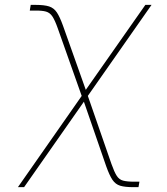

<svg xmlns="http://www.w3.org/2000/svg" viewBox="-20 -566 686 790"><path d="M53.7 204.1 321.3 -178.7H338.9L438.5 108.4Q450.2 141.6 460.2 157.2Q470.2 172.9 486.6 177.2Q502.9 181.6 533.2 181.6H553.7L549.8 204.1H529.3Q494.1 204.1 474.6 198.2Q455.1 192.4 442.6 173.8Q430.2 155.3 417 118.2L325.2 -147.5L79.1 204.1ZM318.4 -165 217.8 -449.2Q206.1 -482.4 195.8 -498Q185.5 -513.7 169.4 -518.3Q153.3 -522.9 123 -522.5H102.5L106.4 -545.9H127Q162.1 -545.9 181.9 -539.6Q201.7 -533.2 213.9 -514.9Q226.1 -496.6 239.3 -460L333 -196.3L578.1 -545.9H603.5L336.9 -165Z"/></svg>

Font: Inter Tight Thin
Style: Italic
Weight: 250
Italic angle: -9.39999°
Designer: Rasmus Andersson
Foundry: rsms
Version: Version 3.004